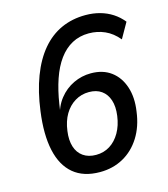

<svg xmlns="http://www.w3.org/2000/svg" viewBox="-108 -799 780 893"><g transform="rotate(-15 281.5 -352.5)"><path d="M264 9Q185 9 136.5 -31.5Q88 -72 71 -149.5Q54 -227 69 -337Q81 -428 108 -499Q135 -570 175.5 -618Q216 -666 269 -690Q322 -714 386 -714Q423 -714 455.5 -705Q488 -696 515 -678.5Q542 -661 563 -635L521 -561Q492 -596 456 -612Q420 -628 379 -628Q334 -628 298 -608.5Q262 -589 235 -552Q208 -515 190 -462.5Q172 -410 162 -345L153 -285H149Q159 -336 187.5 -372Q216 -408 256 -427Q296 -446 340 -446Q398 -446 437 -417Q476 -388 493 -336.5Q510 -285 500 -219Q491 -149 458.5 -97.5Q426 -46 376 -18.5Q326 9 264 9ZM267 -73Q304 -73 333.5 -91.5Q363 -110 382.5 -144Q402 -178 408 -223Q414 -267 403.5 -298.5Q393 -330 369 -347Q345 -364 309 -364Q272 -364 241.5 -345.5Q211 -327 191.5 -294Q172 -261 166 -215Q160 -172 170 -140Q180 -108 205 -90.5Q230 -73 267 -73Z"/></g></svg>

Font: Nunito Sans 10pt SemiCondensed SemiBold
Style: Italic
Weight: 600
Width: 4
Italic angle: -9°
Designer: Vernon Adams
Foundry: Vernon Adams
Version: Version 3.101;gftools[0.9.27]